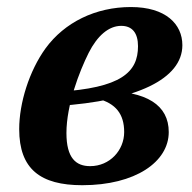

<svg xmlns="http://www.w3.org/2000/svg" viewBox="-20 -519 554 554"><path d="M217.4 15.4C370.7 15.4 466.9 -52.1 466.9 -137.9C466.9 -215.9 403.5 -256.3 278.2 -256.9V-265.6L261.1 -234.4C314.2 -220.8 338.3 -189.7 338.3 -138C338.3 -85.3 296.8 -39.6 240.1 -39.6C199.4 -39.6 171.7 -62.6 171.7 -135.1C171.7 -216.1 209 -312.9 235.9 -366.6C261 -416.1 293.8 -444.4 329.8 -444.4C361.6 -444.4 378.2 -423.8 378.2 -385.7C378.2 -311.1 330.8 -264.9 145.1 -254V-213.1C373.1 -228 506.2 -290.8 506.2 -388.6C506.2 -449.6 458 -498.7 357.7 -498.7C255.7 -498.7 166.4 -454.6 111.5 -379.6C64.2 -314.1 35.4 -221.8 35.4 -146.4C35.4 -31.1 96.7 15.4 217.4 15.4Z"/></svg>

Font: Source Serif 4 Variable
Style: Italic
Weight: 400
Italic angle: -12°
Designer: Frank Grießhammer
Foundry: Adobe Systems Incorporated
Version: Version 4.004;hotconv 1.0.116;makeotfexe 2.5.65601